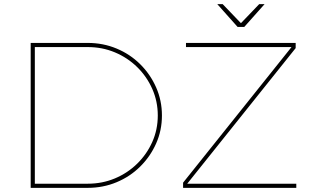

<svg xmlns="http://www.w3.org/2000/svg" viewBox="-20 -906 1501 926"><path d="M403 -699Q477 -699 542 -672Q607 -645 656 -596.5Q705 -548 733 -484.5Q761 -421 761 -349Q761 -277 733 -214Q705 -151 656 -102.5Q607 -54 542 -27Q477 0 403 0H128V-699ZM403 -20Q473 -20 534 -45.5Q595 -71 641.5 -116.5Q688 -162 714.5 -221.5Q741 -281 741 -349Q741 -417 714.5 -477Q688 -537 641.5 -582.5Q595 -628 534 -653.5Q473 -679 403 -679H148V-20ZM877 -699H1406V-674L883 -20H1409V0H863V-25L1386 -679H877ZM1158 -776H1126L1028 -886H1054L1148 -788H1136L1230 -886H1256Z"/></svg>

Font: Alexandria Thin
Style: Regular
Weight: 250
Designer: Mohamed Gaber
Foundry: Kief Type Foundry
Version: Version 5.100